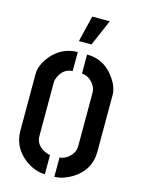

<svg xmlns="http://www.w3.org/2000/svg" viewBox="-132 -972 778 1052"><g transform="rotate(15 256.5 -445.5)"><path d="M220.7 -748 256.8 -896.5H356.4L292 -748ZM38.1 -190.4V-511.7Q38.1 -563.5 82 -617.2Q140.6 -687.5 230.5 -688.5V-580.1Q179.7 -579.1 154.3 -525.4Q146.5 -507.8 146.5 -496.1V-190.4Q146.5 -137.7 201.2 -112.3Q217.8 -104.5 229.5 -104.5V4.9Q173.8 4.9 118.2 -35.2Q39.1 -93.8 38.1 -190.4ZM283.2 4.9V-104.5Q308.6 -104.5 335.9 -127.9Q365.2 -154.3 366.2 -190.4V-496.1Q366.2 -525.4 340.8 -552.7Q316.4 -579.1 283.2 -580.1V-688.5Q381.8 -688.5 441.4 -603.5Q475.6 -554.7 475.6 -511.7V-190.4Q475.6 -82 378.9 -24.4Q328.1 4.9 283.2 4.9Z"/></g></svg>

Font: Post No Bills Colombo
Style: Bold
Weight: 700
Designer: Kosala Senevirathne, Siva Puranthara, Lasantha Premarathna, Tharique Azeez
Foundry: Mooniak
Version: Version 1.220 ; ttfautohint (v1.6)